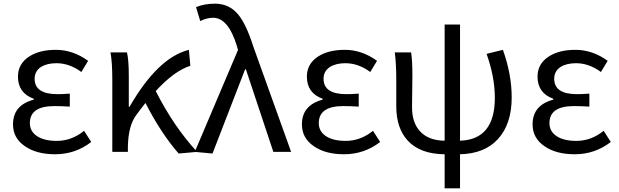

<svg xmlns="http://www.w3.org/2000/svg" viewBox="-20 -829 3377 1048"><path d="M116 -31Q51 -75 51 -150Q51 -255 164 -285V-290Q78 -321 78 -411Q78 -481 140 -521Q196 -557 285 -557Q378 -557 461 -497L424 -436Q359 -484 288 -484Q236 -484 203 -463Q169 -440 169 -399Q169 -315 294 -315Q322 -315 361 -318V-247Q315 -250 277 -250Q143 -250 143 -157Q143 -112 182 -86Q221 -60 290 -60Q371 -60 439 -115L478 -54Q391 13 281 13Q179 13 116 -31Z M955 9Q857 -104 774 -267Q746 -232 723 -200Q680 -142 678 -28V0H593V-394Q593 -490 583 -543H673Q683 -502 683 -416V-246H687Q842 -515 1011 -557L1019 -470Q931 -442 830 -332Q929 -137 1056 0Z M1043 0 1279 -556 1273 -578Q1226 -732 1143 -732Q1109 -732 1073 -714L1050 -790Q1095 -809 1153 -809Q1231 -809 1280 -750Q1324 -697 1363 -574L1569 0H1472L1322 -451H1318L1140 9Z M1693 -31Q1628 -75 1628 -150Q1628 -255 1741 -285V-290Q1655 -321 1655 -411Q1655 -481 1717 -521Q1773 -557 1862 -557Q1955 -557 2038 -497L2001 -436Q1936 -484 1865 -484Q1813 -484 1780 -463Q1746 -440 1746 -399Q1746 -315 1871 -315Q1899 -315 1938 -318V-247Q1892 -250 1854 -250Q1720 -250 1720 -157Q1720 -112 1759 -86Q1798 -60 1867 -60Q1948 -60 2016 -115L2055 -54Q1968 13 1858 13Q1756 13 1693 -31Z M2725 -557Q2773 -423 2773 -297Q2773 -152 2698 -70Q2625 10 2491 13V199H2407V13Q2274 12 2206 -61Q2143 -129 2143 -249V-394Q2143 -478 2135 -543H2224Q2231 -499 2231 -416L2229 -243Q2229 -159 2273 -112Q2319 -62 2407 -61V-695H2491V-61Q2681 -67 2681 -295Q2681 -408 2636 -535Z M2952 -31Q2887 -75 2887 -150Q2887 -255 3000 -285V-290Q2914 -321 2914 -411Q2914 -481 2976 -521Q3032 -557 3121 -557Q3214 -557 3297 -497L3260 -436Q3195 -484 3124 -484Q3072 -484 3039 -463Q3005 -440 3005 -399Q3005 -315 3130 -315Q3158 -315 3197 -318V-247Q3151 -250 3113 -250Q2979 -250 2979 -157Q2979 -112 3018 -86Q3057 -60 3126 -60Q3207 -60 3275 -115L3314 -54Q3227 13 3117 13Q3015 13 2952 -31Z"/></svg>

Font: Source Han Sans K Regular
Style: Regular
Weight: 400
Designer: Ryoko NISHIZUKA  (kana & ideographs); Paul D. Hunt (Latin, Greek & Cyrillic); Wenlong ZHANG  (bopomofo); Sandoll Communi
Foundry: Adobe Systems Incorporated
Version: Version 1.00 July 18, 2014, initial release